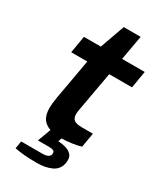

<svg xmlns="http://www.w3.org/2000/svg" viewBox="-215 -765 892 1044"><g transform="rotate(30 230.5 -243.0)"><path d="M252 12.2H250L242.2 34.2Q338.9 39.6 338.9 97.2Q338.9 126.5 326.2 146.7Q313.5 167 291.5 177Q269.5 187 247.3 190.9Q225.1 194.8 199.2 194.8Q111.3 194.8 60.1 183.1L67.9 136.2H201.2Q250 136.2 250 105Q250 94.7 241.2 90.3Q232.4 85.9 211.9 85.9H144L174.8 2.9Q141.6 -8.8 125.7 -33.4Q109.9 -58.1 109.9 -101.1Q109.9 -121.1 117.2 -168L162.1 -419.9H61L79.1 -526.9H185.1L240.2 -681.2H346.2L318.8 -526.9H460.9L442.9 -419.9H299.8L254.9 -169.9Q252 -152.8 252 -142.1Q252 -117.7 265.9 -106.4Q279.8 -95.2 315.9 -95.2H384.8L369.1 -4.9Q349.1 2 313.2 7.1Q277.3 12.2 252 12.2Z"/></g></svg>

Font: Archivo Expanded SemiBold
Style: Italic
Weight: 600
Width: 7
Italic angle: -10°
Designer: Hector Gatti
Foundry: Omnibus-Type
Version: Version 2.001